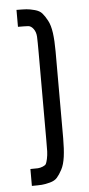

<svg xmlns="http://www.w3.org/2000/svg" viewBox="-53 -709 371 796"><g transform="rotate(-5 132.5 -311.0)"><path d="M46.9 -14.6V55.7C65.1 55.7 78.9 55.3 88.4 54.7C97.8 54 109.2 51.9 122.6 48.3C135.9 44.8 146 39.1 152.8 31.2C159.7 23.4 166.7 12.9 173.8 -0.5C181 -13.8 186 -31.2 189 -52.7C191.9 -74.2 193.4 -99.9 193.4 -129.9V-491.2C193.4 -521.2 191.9 -546.9 189 -568.4C186 -589.8 181 -607.3 173.8 -620.6C166.7 -634 159.7 -644.5 152.8 -652.3C146 -660.2 135.9 -665.9 122.6 -669.4C109.2 -673 97.8 -675.1 88.4 -675.8C78.9 -676.4 65.1 -676.8 46.9 -676.8V-606.4C67.7 -606.4 82 -606.1 89.8 -605.5C97.7 -604.8 104.8 -600.1 111.3 -591.3C117.8 -582.5 121.4 -571.6 122.1 -558.6C122.7 -545.6 123 -523.1 123 -491.2V-129.9C123 -108.4 122.9 -92.3 122.6 -81.5C122.2 -70.8 120.9 -60.4 118.7 -50.3C116.4 -40.2 114.3 -33.4 112.3 -29.8C110.4 -26.2 105.8 -22.9 98.6 -20C91.5 -17.1 84.6 -15.5 78.1 -15.1C71.6 -14.8 61.2 -14.6 46.9 -14.6Z"/></g></svg>

Font: Jura
Style: DemiBold
Weight: 600
Version: Version 2.5.1